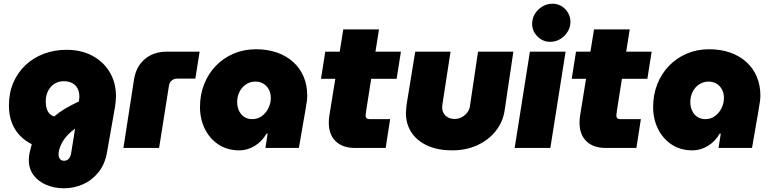

<svg xmlns="http://www.w3.org/2000/svg" viewBox="-20 -796 4153 1033"><path d="M324 217Q273 217 230 199Q187 181 161 147Q135 113 135 64Q135 44 140.5 20Q146 -4 151 -20Q113 -39 85 -69Q57 -99 42.5 -139Q28 -179 28 -228Q28 -296 51.5 -351Q75 -406 117 -445.5Q159 -485 215.5 -506.5Q272 -528 337 -528Q417 -528 477 -496Q537 -464 570.5 -407.5Q604 -351 604 -278Q604 -265 602.5 -250.5Q601 -236 599 -222L556 22Q545 87 510 130.5Q475 174 426.5 195.5Q378 217 324 217ZM324 69Q341 69 350.5 57.5Q360 46 363 27L384 -104Q363 -89 348 -73.5Q333 -58 322.5 -42.5Q312 -27 306 -12.5Q300 2 297.5 14Q295 26 295 34Q295 50 303 59.5Q311 69 324 69ZM271 -169Q295 -190 328 -210Q361 -230 404 -250L405 -257Q406 -262 406.5 -267.5Q407 -273 407 -277Q407 -302 397 -320.5Q387 -339 368.5 -349Q350 -359 323 -359Q294 -359 272.5 -345Q251 -331 239 -307.5Q227 -284 226 -253Q226 -228 231.5 -211Q237 -194 247 -184Q257 -174 271 -169Z M644 0 701 -368Q712 -438 759 -478Q806 -518 878 -518H1054L1031 -373H933Q916 -373 903.5 -362.5Q891 -352 889 -335L836 0Z M1268 13Q1203 13 1155.5 -18.5Q1108 -50 1082 -103Q1056 -156 1056 -220Q1056 -287 1078.5 -343.5Q1101 -400 1141.5 -442Q1182 -484 1237 -507.5Q1292 -531 1357 -531Q1420 -531 1471 -513Q1522 -495 1558.5 -461.5Q1595 -428 1614 -382.5Q1633 -337 1633 -282Q1633 -269 1631 -252.5Q1629 -236 1622 -196L1588 0H1408L1420 -77H1414Q1390 -35 1350.5 -11Q1311 13 1268 13ZM1337 -155Q1367 -155 1389.5 -172Q1412 -189 1424.5 -215Q1437 -241 1437 -269Q1437 -295 1426.5 -314.5Q1416 -334 1397.5 -345.5Q1379 -357 1354 -357Q1326 -357 1303.5 -342Q1281 -327 1268.5 -302Q1256 -277 1256 -247Q1256 -221 1266 -200Q1276 -179 1294 -167Q1312 -155 1337 -155Z M1890 0Q1823 0 1786 -36Q1749 -72 1749 -136Q1749 -155 1752 -174L1827 -638H2019L1950 -200Q1947 -181 1947 -174Q1947 -166 1952 -160.5Q1957 -155 1967 -155H2079L2055 0ZM1707 -372 1730 -518H2137L2114 -372Z M2742 -518 2695 -202Q2686 -140 2647 -91Q2608 -42 2547.5 -14.5Q2487 13 2412 13Q2338 13 2282 -11.5Q2226 -36 2195 -81.5Q2164 -127 2164 -188Q2164 -199 2165.5 -212.5Q2167 -226 2168 -236L2214 -518H2404L2361 -239Q2360 -235 2359.5 -228Q2359 -221 2359 -218Q2359 -191 2377.5 -173.5Q2396 -156 2425 -156Q2448 -156 2465.5 -166Q2483 -176 2494.5 -191.5Q2506 -207 2508 -223L2552 -518Z M2749 0 2831 -518H3023L2941 0ZM2940 -571Q2900 -571 2871.5 -600Q2843 -629 2843 -668Q2843 -698 2858.5 -722.5Q2874 -747 2899 -761.5Q2924 -776 2952 -776Q2993 -776 3021 -747Q3049 -718 3049 -678Q3049 -649 3033.5 -624.5Q3018 -600 2993.5 -585.5Q2969 -571 2940 -571Z M3239 0Q3172 0 3135 -36Q3098 -72 3098 -136Q3098 -155 3101 -174L3176 -638H3368L3299 -200Q3296 -181 3296 -174Q3296 -166 3301 -160.5Q3306 -155 3316 -155H3428L3404 0ZM3056 -372 3079 -518H3486L3463 -372Z M3706 13Q3641 13 3593.5 -18.5Q3546 -50 3520 -103Q3494 -156 3494 -220Q3494 -287 3516.5 -343.5Q3539 -400 3579.5 -442Q3620 -484 3675 -507.5Q3730 -531 3795 -531Q3858 -531 3909 -513Q3960 -495 3996.5 -461.5Q4033 -428 4052 -382.5Q4071 -337 4071 -282Q4071 -269 4069 -252.5Q4067 -236 4060 -196L4026 0H3846L3858 -77H3852Q3828 -35 3788.5 -11Q3749 13 3706 13ZM3775 -155Q3805 -155 3827.5 -172Q3850 -189 3862.5 -215Q3875 -241 3875 -269Q3875 -295 3864.5 -314.5Q3854 -334 3835.5 -345.5Q3817 -357 3792 -357Q3764 -357 3741.5 -342Q3719 -327 3706.5 -302Q3694 -277 3694 -247Q3694 -221 3704 -200Q3714 -179 3732 -167Q3750 -155 3775 -155Z"/></svg>

Font: MuseoModerno Black
Style: Italic
Weight: 900
Italic angle: -9°
Designer: Pablo Cosgaya, Héctor Gatti, Marcela Romero, and the Authors of The MuseoModerno Project.
Foundry: Omnibus-Type Team
Version: Version 1.003